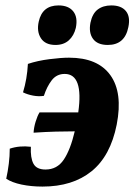

<svg xmlns="http://www.w3.org/2000/svg" viewBox="-20 -680 497 709"><path d="M137 9Q95 9 59.5 1.5Q24 -6 3 -20Q9 -47 12.5 -75.5Q16 -104 16 -131Q52 -143 94 -138Q92 -97 103.5 -75.5Q115 -54 148 -54Q191 -54 215.5 -90.5Q240 -127 256 -195Q223 -195 186 -194Q149 -193 104 -190Q105 -209 111.5 -230.5Q118 -252 126 -265H269Q289 -407 219 -407Q189 -407 171 -383.5Q153 -360 142 -326Q123 -323 102 -327Q81 -331 65 -339Q80 -388 83 -444Q119 -456 162.5 -461.5Q206 -467 235 -467Q341 -467 387.5 -402.5Q434 -338 411 -220Q388 -104 318 -47.5Q248 9 137 9ZM378 -514Q340 -514 323.5 -536.5Q307 -559 314 -596Q321 -630 341 -645Q361 -660 391 -660Q428 -660 445 -639Q462 -618 454 -580Q441 -514 378 -514ZM185 -514Q147 -514 131 -539Q115 -564 123 -600Q136 -660 196 -660Q233 -660 250.5 -638Q268 -616 260 -577Q253 -548 234 -531Q215 -514 185 -514Z"/></svg>

Font: Vollkorn
Style: Bold Italic
Weight: 700
Italic angle: -11°
Designer: Friedrich Althausen
Foundry: Friedrich Althausen
Version: Version 5.000; ttfautohint (v1.8.3)